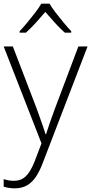

<svg xmlns="http://www.w3.org/2000/svg" viewBox="-20 -784 497 1046"><path d="M0 -531H50L180 -192Q191 -161 200 -136Q209 -111 216 -90.5Q223 -70 228 -53H231Q238 -76 250 -111Q262 -146 278 -189L407 -531H457L214 101Q197 147 176 178.5Q155 210 127 226Q99 242 60 242Q43 242 28 239.5Q13 237 0 233V192Q13 196 26 198.5Q39 201 55 201Q83 201 103 189.5Q123 178 139 154Q155 130 170 92L206 -3ZM250 -764Q262 -743 283 -715.5Q304 -688 326.5 -661Q349 -634 368 -614V-606H333Q306 -630 278 -661Q250 -692 227 -719Q204 -692 176 -661Q148 -630 121 -606H87V-614Q106 -634 128.5 -661Q151 -688 172 -715.5Q193 -743 205 -764Z"/></svg>

Font: Noto Sans Oriya ExtraLight
Style: Regular
Weight: 250
Version: Version 2.003